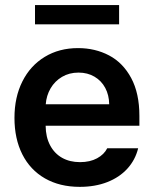

<svg xmlns="http://www.w3.org/2000/svg" viewBox="-20 -727 607 758"><path d="M37.1 -261.7Q37.1 -343.3 68.4 -405.5Q99.6 -467.8 156.5 -502.4Q213.4 -537.1 288.1 -537.1Q355.5 -537.1 410.4 -508.3Q465.3 -479.5 497.8 -419.2Q530.3 -358.9 530.3 -269.5V-230.5H160.2Q160.6 -186 177.7 -153.6Q194.8 -121.1 225.1 -104Q255.4 -86.9 295.9 -86.9Q335.4 -86.9 363.3 -102.1Q391.1 -117.2 403.3 -141.6H525.4Q514.2 -95.7 482.9 -61.3Q451.7 -26.9 403.6 -8.1Q355.5 10.7 294.9 10.7Q215.8 10.7 157.5 -22.7Q99.1 -56.2 68.1 -117.7Q37.1 -179.2 37.1 -261.7ZM411.1 -315.4Q410.6 -351.6 395.5 -379.9Q380.4 -408.2 353 -424.3Q325.7 -440.4 290 -440.4Q253.4 -440.4 224.9 -423.6Q196.3 -406.7 179.7 -378.2Q163.1 -349.6 160.6 -315.4ZM450.2 -630.9H118.2V-707H450.2Z"/></svg>

Font: WEMIX Pretendard SemiBold
Style: Regular
Weight: 600
Designer: Base glyphs from Inter by Rasmus Andersson; Hangeul glyphs from Noto Sans CJK(Source Han Sans) by Jang Soo-young and Kan
Foundry: Kil Hyung-jin
Version: Version 1.000